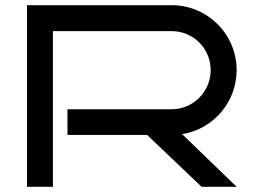

<svg xmlns="http://www.w3.org/2000/svg" viewBox="-20 -720 976 740"><path d="M682 -203C801 -222 892 -325 892 -450C892 -588 780 -700 642 -700H84V0H184V-600H642C725 -600 792 -533 792 -450C792 -367 725 -299 642 -299H240V-200H547L757 0H892Z"/></svg>

Font: Bruno Ace
Style: Regular
Weight: 400
Designer: Astigmatic (AOETI)
Foundry: Astigmatic (AOETI)
Version: Version 1.000